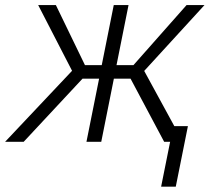

<svg xmlns="http://www.w3.org/2000/svg" viewBox="-48 -548 811 742"><path d="M456.5 -244.1H392.1L343.3 0H286.1L335 -244.1H271L43.5 0H-28.3L230.5 -274.4L99.6 -528.3H168L280.3 -296.4H345.2L391.6 -528.3H448.7L402.3 -296.4H467.8L672.9 -528.3H742.2L509.3 -273.9L658.7 0H586.4ZM631.3 173.3H574.7L621.6 -60.5H678.2Z"/></svg>

Font: Franko
Style: Light Italic
Weight: 300
Designer: Google
Version: Version 1.200310; 2013